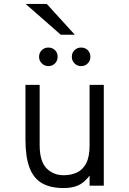

<svg xmlns="http://www.w3.org/2000/svg" viewBox="-20 -941 656 973"><path d="M303 12Q234.5 12 191.8 -13.2Q149 -38.5 129 -92.8Q109 -147 109 -234V-511H181V-206Q181 -123 215.8 -88Q250.5 -53 303 -53Q340 -53 369.8 -66.8Q399.5 -80.5 416.8 -113.5Q434 -146.5 434 -204V-511H506V0H434V-51Q406.5 -14.5 375.5 -1.2Q344.5 12 303 12ZM225 -606Q205.5 -606 191.8 -619.8Q178 -633.5 178 -653Q178 -673.5 191.8 -686.8Q205.5 -700 225 -700Q245.5 -700 258.8 -686.8Q272 -673.5 272 -653Q272 -633.5 258.8 -619.8Q245.5 -606 225 -606ZM391 -606Q371.5 -606 357.8 -619.8Q344 -633.5 344 -653Q344 -673.5 357.8 -686.8Q371.5 -700 391 -700Q411.5 -700 424.8 -686.8Q438 -673.5 438 -653Q438 -633.5 424.8 -619.8Q411.5 -606 391 -606ZM288 -765 110 -921H217L359 -765Z"/></svg>

Font: Overpass Mono Light Light
Style: Regular
Weight: 300
Monospace: yes
Version: Version 4.000